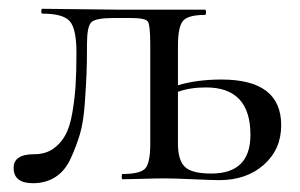

<svg xmlns="http://www.w3.org/2000/svg" viewBox="-20 -408 682 437"><path d="M484 -227Q620 -227 620 -123Q620 -68 580.5 -33Q541 2 479 2Q465 2 419.5 0Q374 -2 355 -2Q336 -2 304 -1Q272 0 259 0Q257 0 257 -6Q257 -12 259 -12Q299 -12 310.5 -24.5Q322 -37 322 -81V-305Q322 -351 316.5 -359Q311 -367 278 -367H238Q197 -367 187.5 -357Q178 -347 178 -308Q178 -266 177 -241Q176 -216 173 -173Q170 -130 162 -103Q154 -76 141 -47.5Q128 -19 106 -5Q84 9 55 9Q11 9 11 -26Q11 -57 58 -57Q83 -57 100.5 -69Q118 -81 128.5 -100Q139 -119 144.5 -150.5Q150 -182 152 -213Q154 -244 154 -288Q154 -342 139 -359.5Q124 -377 76 -377Q74 -377 74 -382.5Q74 -388 76 -388L249 -386H446Q449 -386 449 -380Q449 -374 446 -374Q408 -374 396.5 -360.5Q385 -347 385 -303V-214Q429 -227 484 -227ZM461 -13Q550 -13 550 -101Q550 -209 449 -209Q412 -209 385 -199V-81Q385 -44 400.5 -28.5Q416 -13 461 -13Z"/></svg>

Font: Cormorant Garamond Book
Style: Regular
Weight: 500
Designer: Christian Thalmann (Catharsis Fonts)
Version: Version 1.000;PS 002.000;hotconv 1.0.88;makeotf.lib2.5.64775